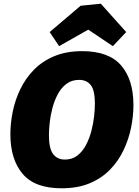

<svg xmlns="http://www.w3.org/2000/svg" viewBox="-20 -1001 748 1036"><path d="M312 15Q168 15 102 -63Q36 -141 36 -277Q36 -335 48.5 -397.5Q61 -460 89 -518.5Q117 -577 162 -623.5Q207 -670 272 -697.5Q337 -725 424 -725Q567 -725 633.5 -648Q700 -571 700 -434Q700 -376 687.5 -313.5Q675 -251 647.5 -192.5Q620 -134 575 -87Q530 -40 465 -12.5Q400 15 312 15ZM330 -140Q370 -140 398 -162Q426 -184 444.5 -219.5Q463 -255 473.5 -296Q484 -337 488 -375.5Q492 -414 492 -442Q492 -513 470 -541.5Q448 -570 407 -570Q367 -570 338.5 -548.5Q310 -527 291.5 -492Q273 -457 262.5 -416.5Q252 -376 248 -338Q244 -300 244 -272Q244 -200 266.5 -170Q289 -140 330 -140ZM299 -752 248 -828 415 -970 524 -981 661 -828 589 -752 456 -841Z"/></svg>

Font: Bitter Black
Style: Italic
Weight: 900
Italic angle: -9°
Designer: Sol Matas, and Bitter project Authors
Foundry: Sol Matas
Version: Version 2.001